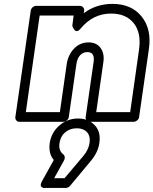

<svg xmlns="http://www.w3.org/2000/svg" viewBox="-20 -602 789 988"><path d="M59.1 0 138.2 -546.9Q139.6 -557.6 148.2 -564.7Q156.7 -571.8 166 -571.8H391.1Q401.9 -571.8 408.2 -563.7Q414.6 -555.7 413.1 -546.9L411.1 -534.2Q475.1 -582 559.1 -582Q656.2 -582 708.7 -517.1Q761.2 -452.1 746.1 -349.1L695.8 0Q694.3 10.7 685.3 17.8Q676.3 24.9 667 24.9H441.9Q431.2 24.9 425.3 17.1Q419.4 9.3 420.9 0L461.9 -284.2Q468.8 -334 429.2 -334Q407.7 -334 392.6 -318.1Q377.4 -302.2 373 -271L334 0Q332.5 10.7 323.5 17.8Q314.5 24.9 305.2 24.9H80.1Q69.3 24.9 63.5 17.1Q57.6 9.3 59.1 0ZM112.8 -24.9H288.1L323.2 -271Q330.1 -319.3 360.8 -351.6Q391.6 -383.8 436 -383.8Q476.6 -383.8 497.3 -355.5Q518.1 -327.1 512.2 -284.2L475.1 -24.9H649.9L695.8 -349.1Q707.5 -433.6 668 -482.9Q628.4 -532.2 551.8 -532.2Q458.5 -532.2 395 -455.1Q386.7 -444.8 379.4 -442.6Q372.1 -440.4 367.4 -444.3Q362.8 -448.2 359.1 -453.9Q355.5 -459.5 353.5 -464.4L352.1 -469.2L358.9 -522H184.1ZM195.8 331.1 256.8 221.2Q229 189.5 235.8 134.8Q244.1 79.6 285.6 43.7Q327.1 7.8 381.8 7.8Q433.6 7.8 466.8 41.7Q500 75.7 491.2 133.8Q484.9 182.1 445.8 228L340.8 354Q331.1 365.2 317.9 365.2H213.9Q213.9 364.7 210 365.5Q206.1 366.2 201.4 364.3Q196.8 362.3 193.1 359.6Q189.5 356.9 189.7 349.4Q189.9 341.8 195.8 331.1ZM258.8 314.9H312L409.2 200.2Q435.1 169.4 440.9 133.8Q445.8 97.2 427.2 77.6Q408.7 58.1 375 58.1Q339.8 58.1 315.4 78.9Q291 99.6 286.1 134.8Q280.3 172.9 305.2 191.9Q311.5 196.3 313 205.1Q314.5 213.9 310.1 222.2Z"/></svg>

Font: Trueno Black Outline
Style: Italic
Weight: 900
Width: 6
Designer: Julieta Ulanovsky
Foundry: Julieta Ulanovsky
Version: Version 3.001b | FøM Fix